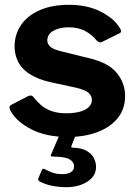

<svg xmlns="http://www.w3.org/2000/svg" viewBox="-20 -560 570 799"><path d="M381.9 -391.8Q364.6 -414 335.9 -430.2Q307.1 -446.4 265 -446.4Q228 -446.4 202.4 -432Q176.8 -417.5 176.8 -391.6Q176.8 -379.4 187 -367.7Q197.3 -355.9 233.2 -346.9L347.5 -318.6Q430.8 -299.6 465.7 -256.9Q500.6 -214.2 500.6 -160.5Q500.6 -106.8 470.2 -68.8Q439.7 -30.9 385.9 -10.4Q332.1 10 262.2 10Q172.9 10 110.7 -21.7Q48.6 -53.4 23.6 -99.6Q19.7 -106.9 19.7 -113.3Q19.7 -119.7 25.6 -123.1L93.9 -158.5Q103.7 -163.3 109.2 -162.5Q114.7 -161.6 118.6 -156.8Q132.3 -138.9 150.1 -123.1Q167.9 -107.3 195.1 -97.6Q222.4 -87.9 263 -88.6Q290.9 -89.3 313.5 -95.5Q336.1 -101.7 349.2 -114.2Q362.4 -126.7 362.4 -144.1Q362.4 -161 348.4 -173.6Q334.5 -186.2 295.7 -195.2L193.4 -217.3Q117.7 -233.8 79.6 -270.6Q41.5 -307.4 40.7 -366.5Q40.7 -416.8 67.5 -456Q94.3 -495.2 145.3 -517.6Q196.3 -540 266.7 -540Q342.9 -540 398.3 -512.1Q453.6 -484.2 477.6 -445.1Q481.8 -439.3 483.7 -432.5Q485.7 -425.6 477.3 -421.5L405.2 -385.8Q398.2 -382.7 392.5 -384.5Q386.8 -386.2 381.9 -391.8ZM379.8 134.7Q379.8 161.1 362.8 179.8Q345.7 198.4 317.9 208.7Q290 219 256.3 219Q226.5 219 197.9 213.5Q169.4 208 144.9 195.1Q136.6 189.6 139.7 182L154.4 147Q157.1 140.2 165 143.2Q180 151.9 198.4 158.3Q216.8 164.7 237.4 164.7Q261.5 164.7 274.8 156.6Q288.1 148.4 288.1 133.1Q288.1 113.4 268.7 102.6Q249.4 91.8 201.1 91.6Q195 91.6 192.4 89.7Q189.7 87.8 192.9 81.9L230.3 -5H297.8L277.3 47.2Q274.2 54.4 282.5 54.4Q318.9 55.3 340.4 67.7Q361.9 80.1 370.8 98.4Q379.8 116.6 379.8 134.7Z"/></svg>

Font: Libre Franklin Thin
Style: Regular
Weight: 100
Designer: Pablo Impallari, Rodrigo Fuenzalida, Nhung Nguyen
Foundry: Impallari Type
Version: Version 3.000